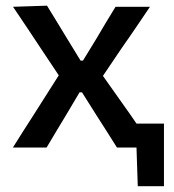

<svg xmlns="http://www.w3.org/2000/svg" viewBox="-20 -521 616 678"><path d="M25.5 0Q47 -34 63 -59.5Q79 -84.5 93.5 -107Q107.5 -129.5 124 -155L187.5 -255L125.5 -348Q100.5 -386 79 -418.2Q57.5 -450.5 26 -497L146 -501Q166.5 -467.5 183 -440.5Q199.5 -413 218 -383L264.5 -307H273L319.5 -383Q337 -413 352.8 -439.2Q368.5 -465.5 388 -497H509.5Q487.5 -464.5 471.8 -441.2Q456 -418 441.8 -397.2Q427.5 -376.5 410 -351.5L343.5 -253L413.5 -154Q426 -136 438 -119.5Q449.5 -102.5 462 -84.5H559V136.5H466.5L462 0H393Q373.5 -30.5 358 -55.5Q342 -80.5 322.5 -111L269.5 -195H261L213.5 -115Q194.5 -83.5 179 -57.8Q163.5 -32 144.5 0Z"/></svg>

Font: Heraclito Medium
Style: Regular
Weight: 500
Designer: Kostas Bartsokas (font) & Cristiano Sobral (main changes)
Foundry: Kostas Bartsokas (font) & Cristiano Sobral (main changes)
Version: Version 1.00;July 8, 2020;FontCreator 13.0.0.2655 64-bit